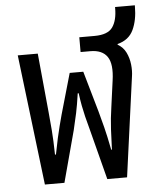

<svg xmlns="http://www.w3.org/2000/svg" viewBox="-52 -758 658 803"><g transform="rotate(-5 277.5 -357.0)"><path d="M104 0 38 -548H122L146 -298Q149 -268 152.5 -224Q156 -180 157 -121H161Q169 -162 175 -189.5Q181 -217 187 -239.5Q193 -262 199 -285L248 -456H305L354 -285Q363 -252 372 -217Q381 -182 393 -121H396Q397 -159 399.5 -205.5Q402 -252 409 -298L424 -408Q434 -477 413 -508Q392 -539 342 -539H301V-601H365Q421 -601 441 -629.5Q461 -658 461 -709V-714H544V-709Q544 -652 525 -611.5Q506 -571 458 -559V-556Q481 -543 492.5 -519.5Q504 -496 507 -468.5Q510 -441 506 -417L449 0H366L310 -217Q302 -246 296.5 -268.5Q291 -291 286.5 -314.5Q282 -338 278 -368H274Q267 -319 260 -286Q253 -253 244 -216L186 0Z"/></g></svg>

Font: Noto Sans Thai Cond
Style: Regular
Weight: 400
Width: 3
Designer: Monotype Design Team
Foundry: Monotype Imaging Inc.
Version: Version 2.002; ttfautohint (v1.8.4.7-5d5b)